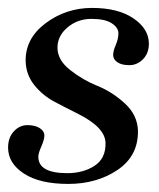

<svg xmlns="http://www.w3.org/2000/svg" viewBox="-27 -450 398 480"><path d="M317.9 -123Q318.8 -60.1 266.8 -25.1Q214.8 9.8 143.6 9.8Q72.3 9.8 32.7 -16.1Q-6.8 -42 -6.8 -81.1Q-6.8 -106 7.6 -121.6Q22 -137.2 41.5 -137.2Q61 -137.2 72.5 -129.6Q84 -122.1 84 -111.6Q84 -101.1 76.4 -84Q68.8 -66.9 68.8 -58.1Q68.8 -17.1 141.1 -17.1Q181.2 -17.1 209.5 -35.6Q237.8 -54.2 236.8 -93Q235.8 -131.8 167 -166Q138.2 -180.2 108.6 -196Q79.1 -211.9 58.6 -237.5Q38.1 -263.2 37.1 -296.9Q36.1 -354 87.2 -392.1Q138.2 -430.2 203.1 -430.2Q268.1 -430.2 306.6 -404.1Q345.2 -377.9 345.2 -340.8Q345.2 -316.9 330.6 -302Q315.9 -287.1 296.4 -287.1Q276.9 -287.1 266.4 -294.4Q255.9 -301.8 255.9 -312.3Q255.9 -322.8 262.5 -337.9Q269 -353 269 -366.9Q269 -380.9 252.4 -391.8Q235.8 -402.8 201.4 -402.8Q167 -402.8 141.6 -381.3Q116.2 -359.9 116.7 -329.6Q117.2 -299.3 148.7 -274.7Q180.2 -250 217 -235.1Q253.9 -220.2 285.4 -191.2Q316.9 -162.1 317.9 -123Z"/></svg>

Font: Unna-Italic
Style: Italic
Weight: 400
Italic angle: -8°
Designer: Jorge de Buen U.
Foundry: Omnibus-Type
Version: Version 2.006;PS 002.006;hotconv 1.0.70;makeotf.lib2.5.58329